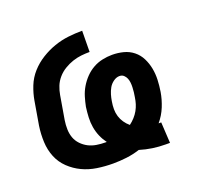

<svg xmlns="http://www.w3.org/2000/svg" viewBox="-99 -640 798 760"><g transform="rotate(-20 300.0 -260.0)"><path d="M476 8Q448 8 421 4Q394 0 368 -8Q341 1 312 4.5Q283 8 255 8Q221 8 188 3Q155 -2 126.5 -15.5Q98 -29 75 -51Q52 -73 40 -102.5Q28 -132 26.5 -165.5Q25 -199 30 -233L47 -333Q52 -362 63.5 -391Q75 -420 96 -443.5Q117 -467 144.5 -484Q172 -501 201 -511Q230 -521 259.5 -524.5Q289 -528 319 -528L318 -439Q300 -439 282 -437Q264 -435 246 -429Q228 -423 210.5 -412.5Q193 -402 180 -387Q167 -372 160 -354.5Q153 -337 150 -319L133 -219Q130 -200 130.5 -181Q131 -162 137 -145.5Q143 -129 155.5 -116Q168 -103 183.5 -95Q199 -87 217.5 -84Q236 -81 255 -81H260Q248 -97 240 -115.5Q232 -134 228.5 -154.5Q225 -175 226 -196.5Q227 -218 230 -240Q234 -260 240 -280Q246 -300 257 -318.5Q268 -337 283 -352.5Q298 -368 316.5 -378.5Q335 -389 356 -393.5Q377 -398 397 -398Q422 -398 445 -392Q468 -386 486 -371.5Q504 -357 514.5 -336Q525 -315 529.5 -291.5Q534 -268 533 -243.5Q532 -219 528 -194Q523 -164 511 -134.5Q499 -105 478 -80H489L494 8ZM369 -113Q381 -122 391 -133Q401 -144 408 -156.5Q415 -169 419 -182Q423 -195 425 -209Q427 -219 428 -229Q429 -239 429.5 -249Q430 -259 429 -269Q428 -279 424.5 -287.5Q421 -296 414 -302.5Q407 -309 396 -309Q383 -309 370.5 -300Q358 -291 351 -278.5Q344 -266 340 -252.5Q336 -239 334 -226Q331 -209 331 -193Q331 -177 335.5 -162.5Q340 -148 348.5 -135.5Q357 -123 369 -113Z"/></g></svg>

Font: Iosevka HT Extended
Style: Bold Italic
Weight: 700
Width: 7
Italic angle: -9°
Monospace: yes
Designer: Belleve Invis
Foundry: Belleve Invis
Version: Version 32.3.0; ttfautohint (v1.8.4)